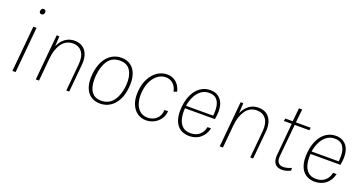

<svg xmlns="http://www.w3.org/2000/svg" viewBox="-38 -1257 3498 1855"><g transform="rotate(20 1711.5 -329.0)"><path d="M172.5 -609.5Q160.5 -609.5 154.8 -617.5Q149 -625.5 150 -636.5Q151 -645.5 157.5 -655.8Q164 -666 178 -666Q190.5 -666 196.5 -657Q202.5 -648 201.5 -636.5Q200 -624 191.8 -616.8Q183.5 -609.5 172.5 -609.5ZM97 0 141 -470.5H174L130 0Z M337.5 0 381.5 -469.5H409L403.5 -365.5Q427.5 -420 468.5 -450Q509.5 -480 564.5 -480Q612.5 -480 647 -457Q681.5 -434 697.8 -388.8Q714 -343.5 707 -277.5L681 0H651L677 -277.5Q685 -363 651.5 -406.2Q618 -449.5 558.5 -449.5Q485 -449.5 443 -389.5Q401 -329.5 392.5 -236L370.5 0Z M998.5 7.5Q941.5 7.5 901.8 -20.8Q862 -49 844 -103.5Q826 -158 833.5 -235.5Q841.5 -313 870 -367.8Q898.5 -422.5 943.5 -451.2Q988.5 -480 1045.5 -480Q1103.5 -480 1143 -450.5Q1182.5 -421 1200.2 -366.2Q1218 -311.5 1210.5 -235.5Q1203.5 -158.5 1174.8 -104.2Q1146 -50 1101 -21.2Q1056 7.5 998.5 7.5ZM1000 -22.5Q1078.5 -22.5 1122.8 -81.8Q1167 -141 1176.5 -235.5Q1186 -330.5 1153 -389.8Q1120 -449 1041 -449Q963 -449 921.2 -390.8Q879.5 -332.5 870.5 -235.5Q865 -174 875.8 -125.8Q886.5 -77.5 916.8 -50Q947 -22.5 1000 -22.5Z M1471.5 7.5Q1420 7.5 1379.8 -21.2Q1339.5 -50 1319 -104.8Q1298.5 -159.5 1305.5 -236.5Q1313 -313 1343.5 -367.5Q1374 -422 1419.2 -451Q1464.5 -480 1515.5 -480Q1544 -480 1567.8 -471.2Q1591.5 -462.5 1610.2 -446Q1629 -429.5 1642 -406.8Q1655 -384 1661.5 -355.5L1628.5 -344Q1618 -395.5 1586.2 -422.5Q1554.5 -449.5 1512 -449.5Q1470.5 -449.5 1433.8 -423.8Q1397 -398 1372.2 -350.2Q1347.5 -302.5 1341.5 -236.5Q1336 -176 1349.8 -127.2Q1363.5 -78.5 1395.8 -50.2Q1428 -22 1477.5 -22Q1529 -22 1566.5 -54.2Q1604 -86.5 1607 -148H1643.5Q1640 -100 1614.8 -65.2Q1589.5 -30.5 1551.5 -11.5Q1513.5 7.5 1471.5 7.5Z M1914.5 7.5Q1858.5 7.5 1819.5 -20.2Q1780.5 -48 1763 -101.5Q1745.5 -155 1753 -232.5Q1760.5 -309.5 1788.2 -365Q1816 -420.5 1860 -450.2Q1904 -480 1959 -480Q1994.5 -480 2021.2 -468Q2048 -456 2066.5 -434Q2085 -412 2094.2 -381.8Q2103.5 -351.5 2103.5 -315Q2103.5 -297.5 2101.2 -274.8Q2099 -252 2094.5 -231H1764L1788.5 -245Q1782 -183.5 1792.2 -133Q1802.5 -82.5 1833.2 -52.5Q1864 -22.5 1919 -22.5Q1971 -22.5 2007 -51.2Q2043 -80 2054.5 -134.5H2090.5Q2078.5 -85.5 2052.2 -54Q2026 -22.5 1990.5 -7.5Q1955 7.5 1914.5 7.5ZM1787.5 -251 1770 -257H2091.5L2067 -254.5Q2074 -306.5 2067.2 -351.2Q2060.5 -396 2034.8 -423.5Q2009 -451 1959 -451Q1908.5 -451 1872.8 -422.5Q1837 -394 1816 -348.5Q1795 -303 1787.5 -251Z M2228.5 0 2272.5 -469.5H2300L2294.5 -365.5Q2318.5 -420 2359.5 -450Q2400.5 -480 2455.5 -480Q2503.5 -480 2538 -457Q2572.5 -434 2588.8 -388.8Q2605 -343.5 2598 -277.5L2572 0H2542L2568 -277.5Q2576 -363 2542.5 -406.2Q2509 -449.5 2449.5 -449.5Q2376 -449.5 2334 -389.5Q2292 -329.5 2283.5 -236L2261.5 0Z M2870 7.5Q2838 7.5 2816 -5.5Q2794 -18.5 2784 -45Q2774 -71.5 2777.5 -112L2808.5 -452.5L2829 -442.5H2726.5L2732.5 -469.5H2830.5L2805.5 -447L2822.5 -607.5H2855.5L2838.5 -447L2818.5 -469.5H2993.5L2989.5 -442.5H2815L2839.5 -452.5L2806.5 -110Q2802.5 -67 2819.5 -44.8Q2836.5 -22.5 2871 -22.5Q2892 -22.5 2912.5 -28Q2933 -33.5 2955.5 -43L2957.5 -16Q2934.5 -3.5 2912.5 2Q2890.5 7.5 2870 7.5Z M3205.5 7.5Q3149.5 7.5 3110.5 -20.2Q3071.5 -48 3054 -101.5Q3036.5 -155 3044 -232.5Q3051.5 -309.5 3079.2 -365Q3107 -420.5 3151 -450.2Q3195 -480 3250 -480Q3285.5 -480 3312.2 -468Q3339 -456 3357.5 -434Q3376 -412 3385.2 -381.8Q3394.5 -351.5 3394.5 -315Q3394.5 -297.5 3392.2 -274.8Q3390 -252 3385.5 -231H3055L3079.5 -245Q3073 -183.5 3083.2 -133Q3093.5 -82.5 3124.2 -52.5Q3155 -22.5 3210 -22.5Q3262 -22.5 3298 -51.2Q3334 -80 3345.5 -134.5H3381.5Q3369.5 -85.5 3343.2 -54Q3317 -22.5 3281.5 -7.5Q3246 7.5 3205.5 7.5ZM3078.5 -251 3061 -257H3382.5L3358 -254.5Q3365 -306.5 3358.2 -351.2Q3351.5 -396 3325.8 -423.5Q3300 -451 3250 -451Q3199.5 -451 3163.8 -422.5Q3128 -394 3107 -348.5Q3086 -303 3078.5 -251Z"/></g></svg>

Font: Karla ExtraLight
Style: Italic
Weight: 250
Italic angle: -8°
Designer: Jonathan Pinhorn
Version: Version 2.004;gftools[0.9.33]